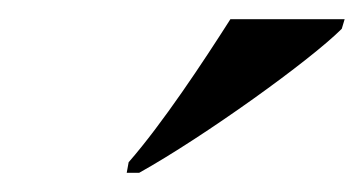

<svg xmlns="http://www.w3.org/2000/svg" viewBox="-20 -786 379 200"><path d="M114 -617 112 -606H125C193 -644 303 -723 336 -756L339 -766H220C192 -722 149 -657 114 -617Z"/></svg>

Font: Noto Serif Display SemiBold
Style: Italic
Weight: 600
Italic angle: -12°
Designer: Monotype Design Team
Foundry: Monotype Imaging Inc.
Version: Version 2.009